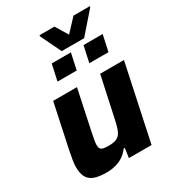

<svg xmlns="http://www.w3.org/2000/svg" viewBox="-210 -997 1011 1120"><g transform="rotate(-30 295.5 -436.5)"><path d="M174.4 8Q119.6 8 89.2 -4.8Q58.8 -17.7 46.4 -43.7Q34 -69.7 34 -108.5Q34 -128.4 38.9 -157.5Q43.8 -186.7 50.2 -218.2L112.3 -510H272.7L215.8 -241.5Q210.8 -216.4 206.8 -194.8Q202.8 -173.3 202.8 -161.5Q202.8 -144 208.7 -135.2Q214.6 -126.5 228.1 -123.8Q241.5 -121.2 263.1 -121.2Q292.4 -121.2 310.5 -127.7Q328.6 -134.3 339.5 -148.8Q350.4 -163.3 357.6 -187.4Q364.9 -211.4 372 -246.1L428.9 -510H589.2L480.7 0H328L337.2 -63.2H328.9Q310.7 -37.9 286.7 -22.2Q262.8 -6.5 234.9 0.7Q206.9 8 174.4 8ZM404.8 -594.7 428.5 -703.4H557.4L533.8 -594.7ZM190.5 -594.7 214.1 -703.4H343.4L319.8 -594.7ZM300.8 -736.3 233.8 -874.6 235.4 -881.5H335.3L385.9 -798.2L463.8 -881.5H574.1L572.5 -874.6L451.5 -736.3Z"/></g></svg>

Font: Saira Thin
Style: Italic
Weight: 100
Italic angle: -12°
Designer: Hector Gatti with collaboration of the Omnibus-Type team
Foundry: Omnibus-Type
Version: Version 1.101